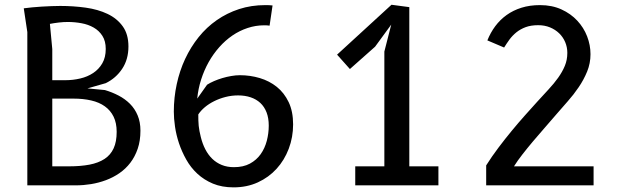

<svg xmlns="http://www.w3.org/2000/svg" viewBox="-20 -780 2640 808"><path d="M200 -573.5V-442.5H255Q287.5 -442.5 318 -449.8Q348.5 -457 372.2 -472.8Q396 -488.5 410.5 -513.5Q425 -538.5 425 -574Q425 -607 411 -629Q397 -651 374.2 -664Q351.5 -677 323 -682.2Q294.5 -687.5 266 -687.5Q257.5 -687.5 247.5 -687Q237.5 -686.5 227.2 -685.2Q217 -684 207.2 -682.5Q197.5 -681 190 -679.5ZM95 0V-645L80 -745Q95 -747 114.8 -749Q134.5 -751 155.5 -752.2Q176.5 -753.5 197 -754.2Q217.5 -755 233.5 -755Q289 -755 340.8 -747.8Q392.5 -740.5 432.5 -721.5Q472.5 -702.5 496.5 -669.2Q520.5 -636 520.5 -584.5Q520.5 -530 494.2 -490.5Q468 -451 425 -430L348 -408L421.5 -401Q452 -392 479.2 -377.8Q506.5 -363.5 527 -343Q547.5 -322.5 559.2 -294.5Q571 -266.5 571 -230Q571 -187.5 559.5 -154Q548 -120.5 528.5 -95Q509 -69.5 482.5 -51.2Q456 -33 425.8 -21.8Q395.5 -10.5 363.2 -5.2Q331 0 300 0ZM200 -80H270Q319.5 -80 357 -87.2Q394.5 -94.5 420 -111.2Q445.5 -128 458.2 -155.8Q471 -183.5 471 -225Q471 -262.5 458 -289Q445 -315.5 421.2 -332.5Q397.5 -349.5 364 -357.2Q330.5 -365 290 -365H200Z M1114.5 -672Q1111 -673 1104.2 -673.2Q1097.5 -673.5 1092 -673.5Q1056 -673.5 1022 -662.2Q988 -651 958 -630.5Q928 -610 902.8 -581.5Q877.5 -553 858.2 -518.8Q839 -484.5 826.5 -445.5Q814 -406.5 810 -365L851.5 -423.5Q864 -431.5 880.8 -438.8Q897.5 -446 916 -451.5Q934.5 -457 953.5 -460.2Q972.5 -463.5 989.5 -463.5Q1033 -463.5 1073.2 -451.5Q1113.5 -439.5 1144.8 -414.5Q1176 -389.5 1194.8 -350.2Q1213.5 -311 1213.5 -256.5Q1213.5 -202.5 1195.2 -154.2Q1177 -106 1144 -69.8Q1111 -33.5 1065 -12.5Q1019 8.5 963 8.5Q914 8.5 876.2 -7.2Q838.5 -23 810.5 -49Q782.5 -75 763.8 -108.5Q745 -142 733.2 -177.2Q721.5 -212.5 716.5 -247Q711.5 -281.5 711.5 -310Q711.5 -369.5 723.8 -426Q736 -482.5 759.2 -532.2Q782.5 -582 816 -623.8Q849.5 -665.5 892.2 -695.2Q935 -725 986.2 -741.8Q1037.5 -758.5 1096.5 -758.5Q1104 -758.5 1113 -758.2Q1122 -758 1127 -757ZM814.5 -298.5Q814.5 -284.5 814.8 -273Q815 -261.5 816.2 -250.5Q817.5 -239.5 819.5 -228.2Q821.5 -217 825 -203.5Q832 -175 844 -151.8Q856 -128.5 873.2 -111.8Q890.5 -95 913.2 -85.8Q936 -76.5 964.5 -76.5Q1004 -76.5 1031.8 -91.5Q1059.5 -106.5 1077 -131.2Q1094.5 -156 1102.8 -187.5Q1111 -219 1111 -251.5Q1111 -283 1101.8 -307Q1092.5 -331 1075.5 -346.8Q1058.5 -362.5 1034.8 -370.5Q1011 -378.5 982 -378.5Q955 -378.5 929.5 -372Q904 -365.5 881.8 -354.5Q859.5 -343.5 842.2 -329Q825 -314.5 814.5 -298.5Z M1475 0V-80H1597.5V-563L1626.5 -676.5L1558.5 -583.5L1452.5 -489.5L1398.5 -550L1627.5 -760L1702.5 -750V-80H1825V0Z M2026 0V-84Q2050 -122 2077.8 -158.8Q2105.5 -195.5 2133.8 -229.8Q2162 -264 2189.5 -294.8Q2217 -325.5 2240 -351Q2265.5 -379 2288.5 -403.8Q2311.5 -428.5 2329 -453Q2346.5 -477.5 2357 -502.8Q2367.5 -528 2367.5 -557.5Q2367.5 -581.5 2358.5 -602.8Q2349.5 -624 2333.2 -639.8Q2317 -655.5 2294.5 -664.8Q2272 -674 2245 -674Q2214.5 -674 2192.2 -665.8Q2170 -657.5 2153.2 -644Q2136.5 -630.5 2124.2 -613.8Q2112 -597 2101.5 -580L2031 -610Q2044 -642.5 2064.2 -669.8Q2084.5 -697 2112 -716.8Q2139.5 -736.5 2174.5 -747.5Q2209.5 -758.5 2252.5 -758.5Q2303 -758.5 2342.5 -740.5Q2382 -722.5 2409.2 -693.2Q2436.5 -664 2450.8 -627Q2465 -590 2465 -552Q2465 -513.5 2450.8 -478.8Q2436.5 -444 2415.2 -412.8Q2394 -381.5 2369.5 -354Q2345 -326.5 2324.5 -302.5Q2298.5 -272 2272.5 -242.5Q2246.5 -213 2222.8 -184.8Q2199 -156.5 2178.5 -130.2Q2158 -104 2143 -80H2478V0Z"/></svg>

Font: B612
Style: Regular
Weight: 400
Designer: Nicolas Chauveau, Thomas Paillot, Jonathan Favre-Lamarine, Jean-Luc Vinot
Foundry: AIRBUS
Version: Version 1.008